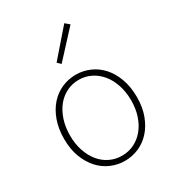

<svg xmlns="http://www.w3.org/2000/svg" viewBox="-196 -938 979 1069"><g transform="rotate(-30 293.0 -403.5)"><path d="M382 -820 235 -651 256 -631 409 -797ZM293 13Q340 13 382.5 -5.5Q425 -24 457 -59.5Q489 -95 508 -146Q527 -197 527 -262Q527 -328 508 -380Q489 -432 457 -467.5Q425 -503 382.5 -521.5Q340 -540 293 -540Q246 -540 203.5 -521.5Q161 -503 129 -467.5Q97 -432 78 -380Q59 -328 59 -262Q59 -197 78 -146Q97 -95 129 -59.5Q161 -24 203.5 -5.5Q246 13 293 13ZM293 -20Q251 -20 215 -37.5Q179 -55 153 -87Q127 -119 112 -163.5Q97 -208 97 -262Q97 -316 112 -361.5Q127 -407 153 -439Q179 -471 215 -489Q251 -507 293 -507Q335 -507 371 -489Q407 -471 433.5 -439Q460 -407 475 -361.5Q490 -316 490 -262Q490 -208 475 -163.5Q460 -119 433.5 -87Q407 -55 371 -37.5Q335 -20 293 -20Z"/></g></svg>

Font: Spoqa Han Sans Neo Thin
Style: Regular
Weight: 100
Designer: [Spoqa Han Sans Neo] Dong-huui Kim  Younghwa Kang  Yujin Lee  [Noto Sans] Ryoko NISHIZUKA  (kana & ideographs); Paul D. 
Foundry: Spoqa (http://www.spoqa-han-sans.com)
Version: Version 1.100;hotconv 1.0.109;makeotfexe 2.5.65596